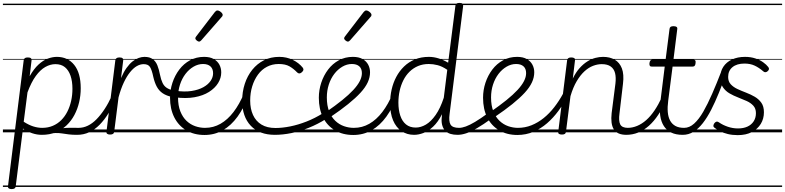

<svg xmlns="http://www.w3.org/2000/svg" viewBox="-20 -910 5397 1320"><path d="M508 17Q477 17 453 14Q429 11 407.5 7.5Q386 4 361.5 4.5Q337 5 305 12L330 -12Q366 -21 392 -25.5Q418 -30 438.5 -31Q459 -32 477.5 -31.5Q496 -31 518 -31Q527 -31 530.5 -23.5Q534 -16 532.5 -7Q531 2 524.5 9.5Q518 17 508 17ZM59 390Q46 390 39.5 384.5Q33 379 35 369L143 -496Q145 -506 151 -510.5Q157 -515 171 -515Q186 -515 192 -510Q198 -505 197 -495L184 -386Q213 -437 244.5 -466Q276 -495 308.5 -507Q341 -519 371 -519Q446 -519 490.5 -463.5Q535 -408 535 -303Q535 -254 524 -207Q513 -160 491.5 -119.5Q470 -79 438 -48.5Q406 -18 363.5 -0.5Q321 17 268 17Q234 17 201.5 6Q169 -5 138 -26L88 371Q87 381 80 385.5Q73 390 59 390ZM143 -73Q179 -50 210 -40.5Q241 -31 270 -31Q310 -31 343 -45Q376 -59 401 -84Q426 -109 443 -142.5Q460 -176 469 -216Q478 -256 478 -300Q478 -351 465 -389Q452 -427 426.5 -448Q401 -469 361 -469Q326 -469 291.5 -449.5Q257 -430 226 -387.5Q195 -345 169 -275ZM0 365H611V375H0ZM0 -20H611V0H0ZM0 -505H611V-500H0ZM0 -885H611V-875H0Z M510 17Q499 17 494 9.5Q489 2 490 -7Q491 -16 498.5 -23.5Q506 -31 520 -31Q553 -31 584 -46Q615 -61 643.5 -90Q672 -119 699 -160Q726 -201 749 -252Q754 -263 763 -262.5Q772 -262 778 -254.5Q784 -247 779 -237Q755 -179 726.5 -132.5Q698 -86 665 -52.5Q632 -19 593.5 -1Q555 17 510 17ZM613 365V375ZM613 -20V0ZM613 -505V-500ZM613 -885V-875Z M736 15Q724 15 717 10Q710 5 712 -5L773 -496Q775 -506 781.5 -510.5Q788 -515 801 -515Q816 -515 822 -510Q828 -505 827 -494L812 -373Q830 -415 850 -443Q870 -471 891 -487.5Q912 -504 933 -511.5Q954 -519 973 -519Q983 -519 988.5 -511.5Q994 -504 993 -494Q992 -484 986 -476.5Q980 -469 968 -469Q944 -469 920.5 -455.5Q897 -442 874 -413.5Q851 -385 831 -342.5Q811 -300 795 -241L765 -4Q764 6 757 10.5Q750 15 736 15ZM611 365H1015V375H611ZM611 -20H1015V0H611ZM611 -505H1015V-500H611ZM611 -885H1015V-875H611Z M1165 -243Q1125 -251 1099 -268.5Q1073 -286 1058 -314Q1043 -342 1034 -381Q1024 -429 1011.5 -449Q999 -469 968 -469Q957 -469 952 -476.5Q947 -484 948 -494Q949 -504 955 -511.5Q961 -519 973 -519Q1009 -519 1030 -503.5Q1051 -488 1062 -460.5Q1073 -433 1080 -396Q1087 -362 1097.5 -340Q1108 -318 1126.5 -306Q1145 -294 1174 -287Q1184 -285 1188 -277.5Q1192 -270 1190.5 -261.5Q1189 -253 1182 -247.5Q1175 -242 1165 -243ZM1015 365H1078V375H1015ZM1015 -20H1078V0H1015ZM1015 -505H1078V-500H1015ZM1015 -885H1078V-875H1015Z M1187 -286Q1249 -277 1297 -284.5Q1345 -292 1378 -310.5Q1411 -329 1428 -354Q1445 -379 1445 -406Q1445 -437 1427 -453.5Q1409 -470 1376 -470Q1342 -470 1310.5 -451.5Q1279 -433 1255 -401.5Q1231 -370 1217.5 -328.5Q1204 -287 1204 -240Q1204 -184 1220 -144Q1236 -104 1262.5 -79Q1289 -54 1322 -42.5Q1355 -31 1389 -31Q1400 -31 1405 -23.5Q1410 -16 1409.5 -6.5Q1409 3 1403 10.5Q1397 18 1386 18Q1314 18 1260.5 -14Q1207 -46 1178 -103.5Q1149 -161 1149 -238Q1149 -291 1165.5 -341Q1182 -391 1212.5 -431.5Q1243 -472 1286.5 -495.5Q1330 -519 1383 -519Q1424 -519 1450 -504Q1476 -489 1488.5 -465Q1501 -441 1501 -412Q1501 -374 1479.5 -339Q1458 -304 1417 -278Q1376 -252 1317 -241.5Q1258 -231 1183 -241ZM1077 365H1565V375H1077ZM1077 -20H1565V0H1077ZM1077 -505H1565V-500H1077ZM1077 -885H1565V-875H1077Z M1386 18Q1376 18 1370.5 10.5Q1365 3 1365.5 -6.5Q1366 -16 1372 -23.5Q1378 -31 1390 -31Q1447 -31 1496 -59Q1545 -87 1585.5 -140Q1626 -193 1657 -267Q1660 -275 1669 -276Q1678 -277 1684.5 -271Q1691 -265 1688 -255Q1658 -170 1613.5 -108.5Q1569 -47 1512 -14.5Q1455 18 1386 18ZM1565 365V375ZM1565 -20V0ZM1565 -505V-500ZM1565 -885V-875Z M1348 -624Q1342 -624 1332.5 -631.5Q1323 -639 1323 -647Q1323 -650 1324.5 -653Q1326 -656 1329 -660L1457 -827Q1462 -833 1466 -835.5Q1470 -838 1476 -838Q1482 -838 1490.5 -833Q1499 -828 1505 -821Q1511 -814 1511 -808Q1511 -803 1509.5 -800Q1508 -797 1503 -792L1364 -633Q1356 -624 1348 -624Z M1870 17Q1763 17 1704 -45.5Q1645 -108 1645 -217Q1645 -279 1663 -334Q1681 -389 1714.5 -430.5Q1748 -472 1794.5 -495.5Q1841 -519 1900 -519Q1950 -519 1992.5 -498.5Q2035 -478 2062 -444Q2067 -436 2066 -429.5Q2065 -423 2056 -414Q2046 -405 2038 -405Q2030 -405 2023 -412Q1998 -438 1970 -454Q1942 -470 1896 -470Q1852 -470 1815.5 -451Q1779 -432 1753.5 -397Q1728 -362 1714 -316.5Q1700 -271 1700 -218Q1700 -162 1719.5 -119.5Q1739 -77 1777.5 -53.5Q1816 -30 1874 -30Q1884 -30 1889.5 -23Q1895 -16 1894.5 -6.5Q1894 3 1887.5 10Q1881 17 1870 17ZM1565 365H2100V375H1565ZM1565 -20H2100V0H1565ZM1565 -505H2100V-500H1565ZM1565 -885H2100V-875H1565Z M1869 17Q1860 17 1855.5 10Q1851 3 1851 -6.5Q1851 -16 1857 -23Q1863 -30 1873 -30Q1921 -30 1975.5 -41Q2030 -52 2087.5 -74.5Q2145 -97 2201 -132Q2207 -135 2213.5 -131.5Q2220 -128 2224.5 -120Q2229 -112 2229 -104.5Q2229 -97 2223 -93Q2164 -56 2103 -31.5Q2042 -7 1983 5Q1924 17 1869 17ZM2100 365V375ZM2100 -20V0ZM2100 -505V-500ZM2100 -885V-875Z M2221 -139Q2286 -184 2332.5 -221.5Q2379 -259 2409 -291.5Q2439 -324 2453.5 -352.5Q2468 -381 2468 -407Q2468 -438 2450 -454Q2432 -470 2399 -470Q2365 -470 2333.5 -451.5Q2302 -433 2278 -401.5Q2254 -370 2240.5 -328.5Q2227 -287 2227 -240Q2227 -184 2243 -144Q2259 -104 2285.5 -79Q2312 -54 2345 -42.5Q2378 -31 2412 -31Q2423 -31 2428 -23.5Q2433 -16 2432.5 -6.5Q2432 3 2426 10.5Q2420 18 2409 18Q2336 18 2282.5 -14Q2229 -46 2200.5 -103Q2172 -160 2172 -238Q2172 -291 2188.5 -341Q2205 -391 2235.5 -431.5Q2266 -472 2309.5 -495.5Q2353 -519 2406 -519Q2447 -519 2473 -504Q2499 -489 2511.5 -465Q2524 -441 2524 -413Q2524 -378 2508 -343.5Q2492 -309 2458.5 -272.5Q2425 -236 2373.5 -194.5Q2322 -153 2251 -105ZM2100 365H2588V375H2100ZM2100 -20H2588V0H2100ZM2100 -505H2588V-500H2100ZM2100 -885H2588V-875H2100Z M2409 18Q2399 18 2393.5 10.5Q2388 3 2388.5 -6.5Q2389 -16 2395 -23.5Q2401 -31 2413 -31Q2470 -31 2519 -59Q2568 -87 2608.5 -140Q2649 -193 2680 -267Q2683 -275 2692 -276Q2701 -277 2707.5 -271Q2714 -265 2711 -255Q2681 -170 2636.5 -108.5Q2592 -47 2535 -14.5Q2478 18 2409 18ZM2588 365V375ZM2588 -20V0ZM2588 -505V-500ZM2588 -885V-875Z M2371 -624Q2365 -624 2355.5 -631.5Q2346 -639 2346 -647Q2346 -650 2347.5 -653Q2349 -656 2352 -660L2480 -827Q2485 -833 2489 -835.5Q2493 -838 2499 -838Q2505 -838 2513.5 -833Q2522 -828 2528 -821Q2534 -814 2534 -808Q2534 -803 2532.5 -800Q2531 -797 2526 -792L2387 -633Q2379 -624 2371 -624Z M2827 17Q2778 17 2740.5 -8.5Q2703 -34 2682.5 -82.5Q2662 -131 2662 -200Q2662 -248 2672.5 -294.5Q2683 -341 2704.5 -381.5Q2726 -422 2758 -453Q2790 -484 2832.5 -501.5Q2875 -519 2929 -519Q2962 -519 2995.5 -508.5Q3029 -498 3061 -479L3111 -871Q3112 -881 3118.5 -885.5Q3125 -890 3139 -890Q3154 -890 3159.5 -884.5Q3165 -879 3164 -868L3071 -127Q3064 -76 3077.5 -53.5Q3091 -31 3136 -31Q3144 -31 3148 -23.5Q3152 -16 3151.5 -7Q3151 2 3144.5 9.5Q3138 17 3126 17Q3098 17 3077 10.5Q3056 4 3042.5 -9.5Q3029 -23 3022 -43.5Q3015 -64 3016 -91L3019 -125Q2991 -70 2957.5 -39Q2924 -8 2890.5 4.5Q2857 17 2827 17ZM2838 -33Q2873 -33 2908 -53.5Q2943 -74 2975 -119.5Q3007 -165 3031 -238L3055 -430Q3020 -454 2988.5 -462Q2957 -470 2928 -470Q2887 -470 2854 -456Q2821 -442 2795.5 -417Q2770 -392 2753 -358Q2736 -324 2727.5 -285Q2719 -246 2719 -204Q2719 -154 2732 -115Q2745 -76 2771.5 -54.5Q2798 -33 2838 -33ZM2588 365H3229V375H2588ZM2588 -20H3229V0H2588ZM2588 -505H3229V-500H2588ZM2588 -885H3229V-875H2588Z M3126 17Q3115 17 3110 9.5Q3105 2 3106 -7Q3107 -16 3114.5 -23.5Q3122 -31 3136 -31Q3156 -31 3182.5 -40.5Q3209 -50 3246 -72Q3283 -94 3335 -132Q3343 -138 3350.5 -135Q3358 -132 3362.5 -124.5Q3367 -117 3366.5 -108Q3366 -99 3358 -94Q3301 -53 3259 -28.5Q3217 -4 3185 6.5Q3153 17 3126 17ZM3229 365V375ZM3229 -20V0ZM3229 -505V-500ZM3229 -885V-875Z M3350 -139Q3415 -184 3461.5 -221.5Q3508 -259 3538 -291.5Q3568 -324 3582.5 -352.5Q3597 -381 3597 -407Q3597 -438 3579 -454Q3561 -470 3528 -470Q3494 -470 3462.5 -451.5Q3431 -433 3407 -401.5Q3383 -370 3369.5 -328.5Q3356 -287 3356 -240Q3356 -184 3372 -144Q3388 -104 3414.5 -79Q3441 -54 3474 -42.5Q3507 -31 3541 -31Q3552 -31 3557 -23.5Q3562 -16 3561.5 -6.5Q3561 3 3555 10.5Q3549 18 3538 18Q3465 18 3411.5 -14Q3358 -46 3329.5 -103Q3301 -160 3301 -238Q3301 -291 3317.5 -341Q3334 -391 3364.5 -431.5Q3395 -472 3438.5 -495.5Q3482 -519 3535 -519Q3576 -519 3602 -504Q3628 -489 3640.5 -465Q3653 -441 3653 -413Q3653 -378 3637 -343.5Q3621 -309 3587.5 -272.5Q3554 -236 3502.5 -194.5Q3451 -153 3380 -105ZM3229 365H3717V375H3229ZM3229 -20H3717V0H3229ZM3229 -505H3717V-500H3229ZM3229 -885H3717V-875H3229Z M3536 18Q3527 18 3522.5 10.5Q3518 3 3518.5 -6.5Q3519 -16 3524.5 -23.5Q3530 -31 3540 -31Q3590 -31 3634.5 -49Q3679 -67 3718 -98.5Q3757 -130 3790.5 -173Q3824 -216 3851 -266Q3857 -275 3865.5 -273Q3874 -271 3880 -263.5Q3886 -256 3881 -248Q3854 -195 3819 -147.5Q3784 -100 3741.5 -63Q3699 -26 3647.5 -4Q3596 18 3536 18ZM3717 365V375ZM3717 -20V0ZM3717 -505V-500ZM3717 -885V-875Z M4287 17Q4255 17 4233.5 7.5Q4212 -2 4200 -21Q4188 -40 4184.5 -68Q4181 -96 4185 -132L4211 -335Q4216 -378 4208.5 -407.5Q4201 -437 4178.5 -453Q4156 -469 4117 -469Q4088 -469 4057.5 -457.5Q4027 -446 3998.5 -420Q3970 -394 3945 -352Q3920 -310 3902 -249L3871 -4Q3870 6 3863.5 10.5Q3857 15 3843 15Q3830 15 3823 10.5Q3816 6 3818 -5L3879 -496Q3881 -506 3887.5 -510.5Q3894 -515 3907 -515Q3922 -515 3928.5 -510Q3935 -505 3933 -494L3918 -370Q3939 -413 3964.5 -441.5Q3990 -470 4018 -487.5Q4046 -505 4073.5 -512Q4101 -519 4126 -519Q4173 -519 4206.5 -499.5Q4240 -480 4255.5 -439.5Q4271 -399 4263 -334L4239 -130Q4232 -79 4244 -55Q4256 -31 4297 -31Q4306 -31 4310.5 -23.5Q4315 -16 4314 -7Q4313 2 4306 9.5Q4299 17 4287 17ZM3717 365H4388V375H3717ZM3717 -20H4388V0H3717ZM3717 -505H4388V-500H3717ZM3717 -885H4388V-875H3717Z M4285 17Q4274 17 4269 9.5Q4264 2 4265 -7Q4266 -16 4273.5 -23.5Q4281 -31 4295 -31Q4328 -31 4360.5 -44.5Q4393 -58 4423 -84.5Q4453 -111 4480 -151Q4507 -191 4531 -243Q4536 -255 4545 -254Q4554 -253 4560 -245.5Q4566 -238 4561 -228Q4536 -167 4506 -121.5Q4476 -76 4441 -45Q4406 -14 4367 1.5Q4328 17 4285 17ZM4388 365V375ZM4388 -20V0ZM4388 -505V-500ZM4388 -885V-875Z M4673 17Q4627 17 4595 1.5Q4563 -14 4544 -43.5Q4525 -73 4519 -115Q4513 -157 4520 -210L4550 -452H4462Q4451 -452 4447.5 -458Q4444 -464 4445 -476Q4447 -489 4452 -494.5Q4457 -500 4467 -500H4556L4583 -711Q4584 -721 4590.5 -725.5Q4597 -730 4610 -730Q4625 -730 4631.5 -725Q4638 -720 4636 -709L4610 -500H4746Q4756 -500 4760 -494.5Q4764 -489 4762 -476Q4761 -464 4756 -458Q4751 -452 4740 -452H4604L4574 -218Q4568 -174 4571 -139.5Q4574 -105 4587 -81Q4600 -57 4623.5 -44Q4647 -31 4683 -31Q4693 -31 4697.5 -23.5Q4702 -16 4701 -7Q4700 2 4693.5 9.5Q4687 17 4673 17ZM4388 365H4776V375H4388ZM4388 -20H4776V0H4388ZM4388 -505H4776V-500H4388ZM4388 -885H4776V-875H4388Z M4674 17Q4663 17 4658.5 9.5Q4654 2 4655.5 -7Q4657 -16 4664 -23.5Q4671 -31 4683 -31Q4720 -31 4752.5 -60.5Q4785 -90 4815 -142Q4845 -194 4876 -265Q4907 -336 4939 -419Q4943 -430 4953 -430.5Q4963 -431 4970.5 -424Q4978 -417 4974 -407Q4948 -335 4922 -271Q4896 -207 4869 -154.5Q4842 -102 4812 -63.5Q4782 -25 4748 -4Q4714 17 4674 17ZM4776 365H4826V375H4776ZM4776 -20H4826V0H4776ZM4776 -505H4826V-500H4776ZM4776 -885H4826V-875H4776Z M5052 19Q5015 19 4984 11.5Q4953 4 4930 -8Q4907 -20 4892 -32Q4884 -38 4884.5 -46Q4885 -54 4892 -64Q4900 -73 4907.5 -74Q4915 -75 4924 -68Q4950 -50 4984 -38.5Q5018 -27 5054 -27Q5091 -27 5118.5 -39.5Q5146 -52 5161.5 -76Q5177 -100 5177 -132Q5177 -164 5159 -183.5Q5141 -203 5113.5 -215.5Q5086 -228 5054.5 -240Q5023 -252 4995.5 -268Q4968 -284 4950 -310Q4932 -336 4932 -378Q4932 -419 4953 -451Q4974 -483 5012.5 -501Q5051 -519 5102 -519Q5141 -519 5172.5 -508.5Q5204 -498 5226.5 -482Q5249 -466 5262 -449Q5268 -441 5266.5 -434Q5265 -427 5257 -420Q5250 -414 5242 -413.5Q5234 -413 5227 -420Q5198 -445 5168 -459Q5138 -473 5098 -473Q5046 -473 5016 -448.5Q4986 -424 4986 -381Q4986 -350 5004 -330.5Q5022 -311 5050 -298Q5078 -285 5109.5 -273Q5141 -261 5168.5 -245Q5196 -229 5214 -204Q5232 -179 5232 -138Q5232 -94 5210.5 -58.5Q5189 -23 5149 -2Q5109 19 5052 19ZM4826 365H5357V375H4826ZM4826 -20H5357V0H4826ZM4826 -505H5357V-500H4826ZM4826 -885H5357V-875H4826Z"/></svg>

Font: Playwrite GB J Guides
Style: Italic
Weight: 400
Italic angle: -7.01216°
Designer: Veronika Burian, José Scaglione
Foundry: TypeTogether
Version: Version 1.003